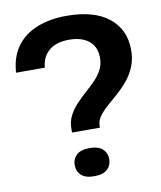

<svg xmlns="http://www.w3.org/2000/svg" viewBox="-84 -805 738 881"><g transform="rotate(-10 285.5 -364.5)"><path d="M218 -206V-222Q218 -256 231.5 -283Q245 -310 266 -332.5Q287 -355 310.5 -376Q334 -397 355.5 -418.5Q377 -440 390.5 -465Q404 -490 404 -522Q404 -557 388.5 -580.5Q373 -604 345 -616Q317 -628 278 -628Q217 -628 183.5 -598.5Q150 -569 147 -521H13Q17 -592 51.5 -640.5Q86 -689 146.5 -713.5Q207 -738 286 -738Q350 -738 399.5 -724Q449 -710 483 -682.5Q517 -655 534 -617.5Q551 -580 551 -534Q551 -489 536.5 -454.5Q522 -420 499 -392.5Q476 -365 449.5 -342Q423 -319 400 -298.5Q377 -278 362.5 -257.5Q348 -237 348 -215V-206ZM284 9Q243 9 223.5 -9.5Q204 -28 204 -57Q204 -85 223.5 -103.5Q243 -122 284 -122Q326 -122 345.5 -103.5Q365 -85 365 -57Q365 -28 345.5 -9.5Q326 9 284 9Z"/></g></svg>

Font: Mona Sans Expanded SemiBold
Style: Regular
Weight: 600
Width: 7
Designer: Deni Anggara
Foundry: GitHub
Version: Version 2.000